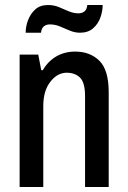

<svg xmlns="http://www.w3.org/2000/svg" viewBox="-20 -743 510 763"><path d="M58 0V-526H132L144 -464H150Q171 -500 204 -519Q237 -538 279 -538Q338 -538 375 -501.5Q412 -465 412 -376V0H318V-361Q318 -415 298 -434.5Q278 -454 245 -454Q208 -454 180 -418Q152 -382 152 -322V0ZM82 -613Q82 -638 91.5 -663Q101 -688 120 -705.5Q139 -723 171 -723Q194 -723 213.5 -715Q233 -707 252.5 -698.5Q272 -690 292 -690Q306 -690 315.5 -697.5Q325 -705 327 -723H388Q388 -699 379 -673.5Q370 -648 350 -630.5Q330 -613 298 -613Q277 -613 257 -621.5Q237 -630 218 -638Q199 -646 178 -646Q164 -646 154.5 -638.5Q145 -631 143 -613Z"/></svg>

Font: Archivo Narrow Medium
Style: Regular
Weight: 500
Designer: Hector Gatti
Foundry: Omnibus-Type
Version: Version 3.002